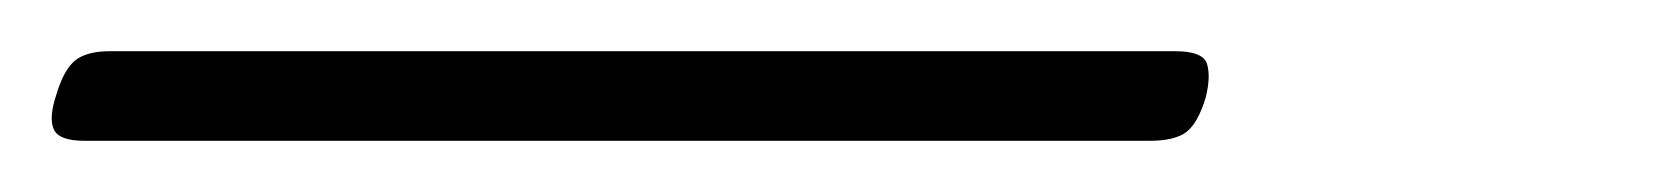

<svg xmlns="http://www.w3.org/2000/svg" viewBox="-83 57 653 75"><path d="M-50 112Q-60 112 -62 107.5Q-64 103 -61 94Q-58 84 -53.5 80.5Q-49 77 -40 77H376Q387 77 388.5 82Q390 87 388 95Q385 105 380.5 108.5Q376 112 366 112Z"/></svg>

Font: Playwrite CO Thin
Style: Regular
Weight: 250
Version: Version 1.002